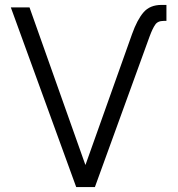

<svg xmlns="http://www.w3.org/2000/svg" viewBox="-20 -759 723 781"><path d="M564 -709Q590 -739 637 -739H657V-674H646Q621 -674 611 -658Q601 -644 589 -612L366 2H290L24 -729H100L327 -89H328L517 -620Q538 -679 564 -709Z"/></svg>

Font: Sinter Normal
Style: Regular
Weight: 350
Foundry: Adobe & rsms
Version: Version 1.000